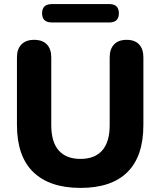

<svg xmlns="http://www.w3.org/2000/svg" viewBox="-20 -909 785 940"><path d="M374 11Q223 11 143 -66.5Q63 -144 63 -297V-628Q63 -669 85 -691.5Q107 -714 147 -714Q188 -714 209.5 -691.5Q231 -669 231 -628V-296Q231 -214 267.5 -172.5Q304 -131 374 -131Q444 -131 480.5 -172.5Q517 -214 517 -296V-628Q517 -669 538.5 -691.5Q560 -714 600 -714Q640 -714 661 -691.5Q682 -669 682 -628V-297Q682 -144 604 -66.5Q526 11 374 11ZM234 -799Q186 -799 186 -844Q186 -889 234 -889H515Q562 -889 562 -844Q562 -799 515 -799Z"/></svg>

Font: Chiron GoRound TC EB
Style: Regular
Weight: 700
Designer: Ryoko NISHIZUKA 西塚涼子 (kana, bopomofo & ideographs); Paul D. Hunt (Latin, Greek & Cyrillic); Sandoll Communications 산돌커뮤니
Foundry: Adobe
Version: Version 1.000;hotconv 1.1.1;makeotfexe 2.6.0